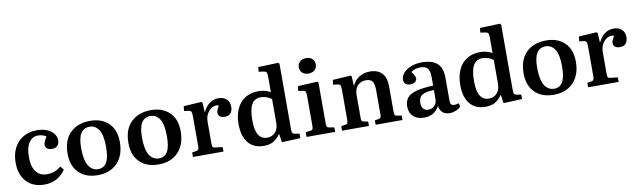

<svg xmlns="http://www.w3.org/2000/svg" viewBox="-44 -1321 6275 1890"><g transform="rotate(-10 3093.5 -376.5)"><path d="M285 14Q172 14 106.5 -56Q41 -126 41 -247Q41 -331 73 -393.5Q105 -456 163.5 -491Q222 -526 303 -526Q361 -526 403.5 -507.5Q446 -489 469 -459Q492 -429 492 -393Q492 -362 474 -340.5Q456 -319 419 -319Q387 -319 369.5 -333Q352 -347 352 -372Q352 -385 359.5 -402Q367 -419 385 -449Q351 -473 301 -473Q247 -473 213 -423.5Q179 -374 179 -278Q179 -183 217.5 -132.5Q256 -82 327 -82Q368 -82 402 -95Q436 -108 467 -134L497 -98Q462 -46 408.5 -16Q355 14 285 14Z M818 14Q698 14 629 -54.5Q560 -123 560 -245Q560 -381 634.5 -453.5Q709 -526 834 -526Q948 -526 1017.5 -459.5Q1087 -393 1087 -269Q1087 -181 1054 -117.5Q1021 -54 961 -20Q901 14 818 14ZM832 -44Q889 -44 917 -92.5Q945 -141 945 -246Q945 -364 911 -417Q877 -470 818 -470Q762 -470 731.5 -425Q701 -380 701 -276Q701 -157 735.5 -100.5Q770 -44 832 -44Z M1426 14Q1306 14 1237 -54.5Q1168 -123 1168 -245Q1168 -381 1242.5 -453.5Q1317 -526 1442 -526Q1556 -526 1625.5 -459.5Q1695 -393 1695 -269Q1695 -181 1662 -117.5Q1629 -54 1569 -20Q1509 14 1426 14ZM1440 -44Q1497 -44 1525 -92.5Q1553 -141 1553 -246Q1553 -364 1519 -417Q1485 -470 1426 -470Q1370 -470 1339.5 -425Q1309 -380 1309 -276Q1309 -157 1343.5 -100.5Q1378 -44 1440 -44Z M1770 0V-45L1814 -52Q1829 -55 1834 -64.5Q1839 -74 1839 -100V-394Q1839 -427 1833.5 -439.5Q1828 -452 1805 -455L1762 -461L1767 -508L1943 -519L1955 -511L1961 -416H1964Q1988 -469 2028 -497.5Q2068 -526 2116 -526Q2167 -526 2197 -498Q2227 -470 2227 -424Q2227 -382 2207.5 -358.5Q2188 -335 2149 -335Q2115 -335 2098.5 -349.5Q2082 -364 2082 -385Q2082 -398 2088 -413.5Q2094 -429 2109 -454Q2079 -467 2047 -451Q2015 -435 1993.5 -399.5Q1972 -364 1972 -316V-98Q1972 -75 1976.5 -65.5Q1981 -56 1998 -54L2075 -45V0Z M2479 14Q2378 14 2323 -51.5Q2268 -117 2268 -241Q2268 -328 2298 -392.5Q2328 -457 2383.5 -491.5Q2439 -526 2517 -526Q2551 -526 2582 -517.5Q2613 -509 2636 -495V-652Q2636 -683 2628.5 -694Q2621 -705 2594 -708L2552 -714L2557 -760L2757 -767L2768 -756V-95Q2768 -71 2774 -62.5Q2780 -54 2801 -50L2843 -44V1L2657 9L2645 -74H2641Q2615 -33 2575.5 -9.5Q2536 14 2479 14ZM2523 -60Q2574 -60 2605 -94Q2636 -128 2636 -191V-426Q2614 -443 2586 -453Q2558 -463 2528 -463Q2467 -463 2437.5 -413Q2408 -363 2408 -254Q2408 -154 2437.5 -107Q2467 -60 2523 -60Z M3034 -611Q2995 -611 2972 -632Q2949 -653 2949 -688Q2949 -722 2972 -743.5Q2995 -765 3034 -765Q3074 -765 3096.5 -744Q3119 -723 3119 -688Q3119 -654 3096 -632.5Q3073 -611 3034 -611ZM2905 0V-46L2953 -53Q2971 -55 2976 -65Q2981 -75 2981 -102V-392Q2981 -427 2975 -439Q2969 -451 2946 -454L2903 -460L2908 -507L3102 -517L3114 -510V-99Q3114 -77 3118.5 -66.5Q3123 -56 3143 -53L3192 -45V0Z M3260 0V-45L3304 -52Q3319 -54 3324 -63.5Q3329 -73 3329 -99V-395Q3329 -429 3323 -441Q3317 -453 3295 -456L3252 -461L3257 -508L3435 -519L3447 -511L3451 -418H3454Q3478 -469 3524 -497.5Q3570 -526 3628 -526Q3710 -526 3751 -480.5Q3792 -435 3792 -352V-92Q3792 -70 3798 -61.5Q3804 -53 3823 -51L3864 -45V0H3596V-44L3632 -50Q3649 -53 3654.5 -61Q3660 -69 3660 -92V-331Q3660 -397 3641.5 -422.5Q3623 -448 3577 -448Q3526 -448 3494 -414.5Q3462 -381 3462 -320V-95Q3462 -72 3466.5 -63Q3471 -54 3486 -52L3529 -44V0Z M4079 14Q4011 14 3972 -22.5Q3933 -59 3933 -122Q3933 -177 3961.5 -210.5Q3990 -244 4053 -260.5Q4116 -277 4220 -282V-369Q4220 -427 4198.5 -453.5Q4177 -480 4127 -480Q4100 -480 4073.5 -471.5Q4047 -463 4033 -450Q4053 -423 4060.5 -407Q4068 -391 4068 -381Q4068 -361 4050.5 -346.5Q4033 -332 4003 -332Q3971 -332 3954.5 -347.5Q3938 -363 3938 -390Q3938 -426 3965.5 -457Q3993 -488 4040.5 -507Q4088 -526 4148 -526Q4251 -526 4302 -481Q4353 -436 4353 -338V-104Q4353 -58 4393 -58Q4414 -58 4437 -67L4447 -32Q4426 -10 4396 2Q4366 14 4338 14Q4290 14 4264 -9.5Q4238 -33 4232 -75Q4208 -32 4171 -9Q4134 14 4079 14ZM4134 -56Q4172 -56 4196 -81.5Q4220 -107 4220 -147V-237Q4140 -236 4103 -213Q4066 -190 4066 -136Q4066 -98 4083.5 -77Q4101 -56 4134 -56Z M4695 14Q4594 14 4539 -51.5Q4484 -117 4484 -241Q4484 -328 4514 -392.5Q4544 -457 4599.5 -491.5Q4655 -526 4733 -526Q4767 -526 4798 -517.5Q4829 -509 4852 -495V-652Q4852 -683 4844.5 -694Q4837 -705 4810 -708L4768 -714L4773 -760L4973 -767L4984 -756V-95Q4984 -71 4990 -62.5Q4996 -54 5017 -50L5059 -44V1L4873 9L4861 -74H4857Q4831 -33 4791.5 -9.5Q4752 14 4695 14ZM4739 -60Q4790 -60 4821 -94Q4852 -128 4852 -191V-426Q4830 -443 4802 -453Q4774 -463 4744 -463Q4683 -463 4653.5 -413Q4624 -363 4624 -254Q4624 -154 4653.5 -107Q4683 -60 4739 -60Z M5376 14Q5256 14 5187 -54.5Q5118 -123 5118 -245Q5118 -381 5192.5 -453.5Q5267 -526 5392 -526Q5506 -526 5575.5 -459.5Q5645 -393 5645 -269Q5645 -181 5612 -117.5Q5579 -54 5519 -20Q5459 14 5376 14ZM5390 -44Q5447 -44 5475 -92.5Q5503 -141 5503 -246Q5503 -364 5469 -417Q5435 -470 5376 -470Q5320 -470 5289.5 -425Q5259 -380 5259 -276Q5259 -157 5293.5 -100.5Q5328 -44 5390 -44Z M5720 0V-45L5764 -52Q5779 -55 5784 -64.5Q5789 -74 5789 -100V-394Q5789 -427 5783.5 -439.5Q5778 -452 5755 -455L5712 -461L5717 -508L5893 -519L5905 -511L5911 -416H5914Q5938 -469 5978 -497.5Q6018 -526 6066 -526Q6117 -526 6147 -498Q6177 -470 6177 -424Q6177 -382 6157.5 -358.5Q6138 -335 6099 -335Q6065 -335 6048.5 -349.5Q6032 -364 6032 -385Q6032 -398 6038 -413.5Q6044 -429 6059 -454Q6029 -467 5997 -451Q5965 -435 5943.5 -399.5Q5922 -364 5922 -316V-98Q5922 -75 5926.5 -65.5Q5931 -56 5948 -54L6025 -45V0Z"/></g></svg>

Font: Literata 36pt SemiBold
Style: Regular
Weight: 600
Designer: Latin by Veronika Burian and Jose Scaglione. Greek by Irene Vlachou. Cyrillic by Vera Evstafieva.
Foundry: TypeTogether
Version: Version 3.002